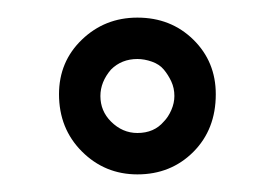

<svg xmlns="http://www.w3.org/2000/svg" viewBox="-20 -744 312 218"><path d="M47 -637Q47 -674 73 -699Q99 -724 136 -724Q174 -724 199.5 -699Q225 -674 225 -637Q225 -597 199.5 -571.5Q174 -546 136 -546Q99 -546 73 -572Q47 -598 47 -637ZM106 -665Q94 -651 94 -635Q94 -618 106 -606Q119 -593 136 -593Q155 -593 166 -606Q171 -611 174.5 -619Q178 -627 178 -635Q178 -644 174.5 -651.5Q171 -659 166 -665Q161 -671 152.5 -674Q144 -677 136 -677Q118 -677 106 -665Z"/></svg>

Font: Raleway Thin Medium
Style: Regular
Weight: 500
Version: Version 4.026